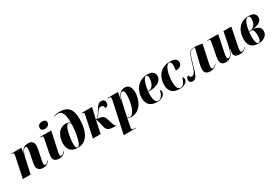

<svg xmlns="http://www.w3.org/2000/svg" viewBox="89 -2115 5348 3696"><g transform="rotate(-30 2763.5 -267.0)"><path d="M478 10C556 10 600 -26 629 -65L623 -73C608 -55 581 -20 547 -20C528 -20 516 -34 516 -61C516 -88 522 -116 529 -152L562 -314C569 -349 578 -394 578 -429C578 -491 548 -546 462 -546C376 -546 329 -518 290 -417H288L304 -536H74L73 -526H92C126 -526 129 -514 129 -497C129 -483 125 -462 122 -446L29 0H202L274 -332C292 -414 329 -508 380 -508C407 -508 408 -476 408 -452C408 -420 398 -370 393 -345L363 -202C354 -159 350 -126 350 -101C350 -33 399 10 478 10Z M879 -622C934 -622 986 -652 986 -710C986 -757 947 -774 904 -774C851 -774 800 -752 800 -685C800 -641 835 -622 879 -622ZM834 10C911 10 949 -24 983 -64L976 -73C955 -49 924 -19 899 -19C878 -19 873 -34 872 -55C872 -78 876 -105 885 -145L969 -536H720L718 -526H731C769 -526 777 -517 777 -493C777 -473 773 -451 768 -428L724 -210C711 -147 708 -117 708 -99C708 -26 754 10 834 10Z M1248 10C1496 10 1554 -253 1554 -459C1554 -688 1458 -770 1286 -770C1231 -770 1178 -757 1156 -747L1158 -737C1176 -744 1202 -752 1238 -752C1333 -752 1369 -684 1373 -474C1358 -493 1326 -511 1281 -511C1099 -511 1038 -338 1038 -202C1038 -73 1107 10 1248 10ZM1253 0C1216 0 1206 -33 1206 -94C1206 -237 1256 -491 1320 -491C1340 -491 1357 -479 1372 -454C1369 -289 1323 0 1253 0Z M2077 10H2098L2101 0H2094C2081 0 2069 -16 2045 -92L2014 -188C1991 -262 1940 -286 1840 -286C1863 -294 1887 -318 1913 -360C1969 -448 1988 -458 2030 -458C2069 -458 2086 -435 2086 -390C2141 -389 2162 -426 2162 -474C2162 -509 2144 -546 2081 -546C2031 -546 2001 -521 1944 -428C1911 -374 1891 -339 1870 -317C1852 -300 1835 -289 1818 -289L1877 -536H1634L1632 -526H1646C1684 -526 1688 -515 1688 -497C1688 -489 1685 -466 1678 -433L1587 0H1758L1817 -278C1832 -278 1837 -255 1853 -188L1874 -100C1897 -6 1953 10 2077 10Z M2282 -452 2133 240H2403L2404 230H2369C2331 230 2319 224 2319 198C2319 188 2320 179 2324 157L2349 35C2353 13 2356 -3 2358 -18C2379 0 2403 10 2444 10C2648 10 2738 -210 2738 -365C2738 -494 2683 -546 2605 -546C2507 -546 2462 -482 2430 -377H2424L2453 -536H2222L2220 -526H2247C2285 -526 2287 -515 2287 -492C2287 -483 2285 -468 2282 -452ZM2415 -4C2393 -4 2373 -14 2361 -29L2430 -346C2446 -420 2489 -504 2527 -504C2553 -504 2573 -481 2573 -404C2573 -243 2514 -4 2415 -4Z M3013 10C3136 10 3193 -58 3193 -115C3193 -147 3184 -159 3172 -163C3147 -68 3110 -2 3043 -2C2990 -2 2958 -46 2958 -186C2958 -195 2959 -236 2961 -248H2996C3153 -248 3267 -316 3267 -426C3267 -501 3212 -546 3114 -546C2875 -546 2789 -347 2789 -208C2789 -56 2875 10 3013 10ZM2975 -258H2962C2983 -436 3031 -532 3074 -532C3102 -532 3112 -515 3112 -467C3112 -370 3067 -258 2975 -258Z M3514 9C3623 9 3693 -46 3693 -103C3693 -138 3681 -154 3670 -162C3634 -61 3603 -4 3539 -4C3484 -4 3454 -56 3454 -183C3454 -358 3511 -531 3585 -531C3614 -531 3634 -512 3634 -447C3634 -405 3631 -369 3625 -335C3731 -335 3765 -389 3765 -442C3765 -498 3724 -543 3609 -543C3365 -543 3289 -350 3289 -213C3289 -57 3375 9 3514 9Z M4196 10C4273 10 4312 -22 4349 -66L4344 -72C4302 -28 4285 -18 4265 -18C4245 -18 4235 -30 4235 -61C4235 -86 4240 -117 4248 -153L4328 -528C4279 -540 4220 -549 4164 -549C4048 -549 4025 -513 3960 -280C3918 -131 3881 -83 3835 -83C3799 -83 3791 -112 3791 -133C3771 -133 3732 -117 3732 -63C3732 -19 3762 7 3806 7C3885 7 3915 -72 3966 -263C4030 -501 4056 -539 4144 -539C4152 -539 4158 -539 4164 -538L4092 -240C4078 -182 4070 -143 4070 -104C4070 -27 4112 10 4196 10Z M4850 10C4931 10 4965 -22 4997 -63L4991 -70C4970 -41 4940 -16 4914 -16C4893 -16 4882 -30 4882 -61C4882 -80 4885 -105 4891 -136L4972 -536H4798L4738 -237C4717 -127 4671 -35 4622 -35C4604 -35 4594 -46 4594 -75C4594 -94 4597 -131 4605 -168L4681 -536H4436L4435 -526H4457C4490 -526 4493 -517 4493 -498C4493 -487 4491 -473 4485 -440L4441 -212C4434 -178 4427 -134 4427 -103C4427 -43 4453 9 4538 9C4621 9 4692 -37 4730 -168H4736C4734 -158 4727 -98 4727 -79C4727 -34 4752 10 4850 10Z M5262 10C5386 10 5471 -56 5471 -151C5471 -257 5375 -280 5298 -280C5436 -303 5514 -336 5514 -436C5514 -504 5460 -546 5361 -546C5130 -546 5054 -359 5054 -201C5054 -60 5131 10 5262 10ZM5238 -280 5219 -278C5241 -447 5286 -536 5342 -536C5373 -536 5385 -513 5385 -470C5385 -403 5359 -293 5238 -280ZM5270 -1C5243 -1 5212 -34 5212 -177C5212 -192 5215 -248 5217 -268C5240 -269 5263 -272 5280 -275C5313 -268 5328 -200 5328 -135C5328 -46 5303 -1 5270 -1Z"/></g></svg>

Font: Noto Serif Display Condensed Black
Style: Italic
Weight: 900
Width: 3
Italic angle: -12°
Designer: Monotype Design Team
Foundry: Monotype Imaging Inc.
Version: Version 2.009